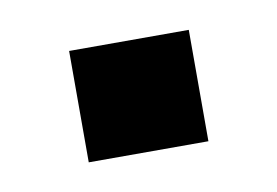

<svg xmlns="http://www.w3.org/2000/svg" viewBox="-32 -167 303 210"><g transform="rotate(-10 119.5 -62.0)"><path d="M53.3 0V-123.7H186.2V0Z"/></g></svg>

Font: Saira Thin Condensed
Style: Regular
Weight: 100
Width: 3
Version: Version 1.101